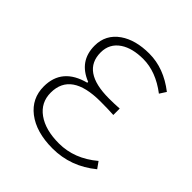

<svg xmlns="http://www.w3.org/2000/svg" viewBox="-154 -655 783 783"><g transform="rotate(45 237.0 -263.5)"><path d="M113 -30Q59 -72 59 -141Q59 -247 174 -277V-282Q88 -316 88 -405Q88 -469 141 -506Q190 -540 269 -540Q353 -540 430 -480L412 -452Q340 -507 267 -507Q205 -507 167 -482Q125 -454 125 -403Q125 -294 282 -294Q315 -294 342 -296V-259Q311 -261 266 -261Q97 -261 97 -143Q97 -86 143 -53Q189 -20 267 -20Q356 -20 432 -84L452 -56Q368 13 263 13Q169 13 113 -30Z"/></g></svg>

Font: Noto Sans CJK TC Thin
Style: Regular
Weight: 250
Designer: Ryoko NISHIZUKA ???? (kana & ideographs); Paul D. Hunt (Latin, Greek & Cyrillic); Wenlong ZHANG ??? (bopomofo); Sandoll 
Foundry: Adobe Systems Incorporated
Version: Version 1.004 January 19, 2016